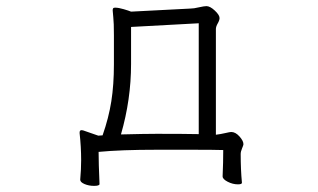

<svg xmlns="http://www.w3.org/2000/svg" viewBox="-20 -501 1040 627"><path d="M757 101Q740 101 723.5 92.5Q707 84 707 75V74Q709 30 709 -11Q680 -12 606 -12H493Q375 -12 302 -5Q302 31 305 100Q305 106 287 106Q270 106 256 100Q242 94 242 86V85Q245 52 245 22Q245 -21 240 -66V-68Q240 -72 241.5 -74Q243 -76 247 -76L252 -75Q264 -71 301 -58L315 -59Q335 -116 343.5 -170Q352 -224 352 -291V-386Q352 -427 350 -444L348 -467Q348 -472 349.5 -474Q351 -476 356 -476Q367 -476 384 -471Q401 -466 408 -463L601 -473Q613 -473 629 -477Q647 -481 654 -481Q666 -481 681.5 -466.5Q697 -452 697 -442Q697 -435 691 -424.5Q685 -414 685 -406V-61Q701 -63 716 -66.5Q731 -70 735 -70Q749 -70 762 -55.5Q775 -41 775 -30Q775 -27 770.5 -16.5Q766 -6 766 2Q766 53 770 95V96Q770 101 757 101ZM492 -64Q582 -64 629 -63V-425L408 -413V-292Q408 -176 375 -62Q454 -64 492 -64Z"/></svg>

Font: JyunsaiKaai Light
Style: Regular
Weight: 300
Designer: Fontworks Inc.
Version: Version 0.030;April 7, 2024;FontCreator 14.0.0.2901 64-bit